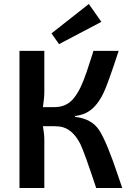

<svg xmlns="http://www.w3.org/2000/svg" viewBox="-20 -946 659 966"><path d="M277 -724 239 -778 427 -926 490 -836ZM357 -362V-358Q442 -349 480 -289.5Q518 -230 575 -59Q588 -21 595 0H464Q405 -178 385 -220Q349 -291 296 -306Q278 -311 254 -311H196Q203 -271 203 -243V0H78V-690H203V-487Q203 -452 196 -407H254Q285 -407 309.5 -418.5Q334 -430 352.5 -453.5Q371 -477 386 -508.5Q401 -540 416 -584.5Q431 -629 447 -679Q447 -681 447.5 -682.5Q448 -684 448.5 -686Q449 -688 450 -690H577Q521 -519 501 -479Q461 -394 399 -372Q379 -365 357 -362Z"/></svg>

Font: Exo 2.0 Semi Bold
Style: Regular
Weight: 600
Designer: Natanael Gama
Version: Version 1.001;PS 001.001;hotconv 1.0.70;makeotf.lib2.5.58329